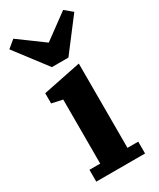

<svg xmlns="http://www.w3.org/2000/svg" viewBox="-210 -862 767 927"><g transform="rotate(-30 174.0 -399.0)"><path d="M37 -66H97V-423L37 -436V-493L249 -536V-66H309V0H37ZM-7 -763 35 -798 174 -696 313 -798 355 -763 220 -586H128Z"/></g></svg>

Font: IBM Plex Serif
Style: Bold
Weight: 700
Designer: Mike Abbink, Paul van der Laan, Pieter van Rosmalen
Foundry: Bold Monday
Version: Version 2.008